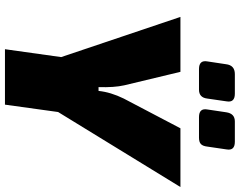

<svg xmlns="http://www.w3.org/2000/svg" viewBox="-114 -830 944 755"><g transform="rotate(90 357.5 -452.0)"><path d="M332 -763H251Q215 -763 221 -796L232 -869Q236 -904 271 -904H348Q384 -904 378 -871L367 -795Q363 -763 332 -763ZM521 -763H440Q404 -763 410 -796L421 -870Q426 -904 457 -904H537Q573 -904 567 -871L556 -796Q554 -778 546 -770.5Q538 -763 521 -763ZM420 -209 391 0H173L204 -221L46 -690H262L315 -469Q324 -429 322 -368H337Q342 -416 367 -467L484 -690H715Z"/></g></svg>

Font: Exo 2.0 Black
Style: Italic
Weight: 900
Italic angle: -8°
Designer: Natanael Gama
Version: Version 1.001;PS 001.001;hotconv 1.0.70;makeotf.lib2.5.58329